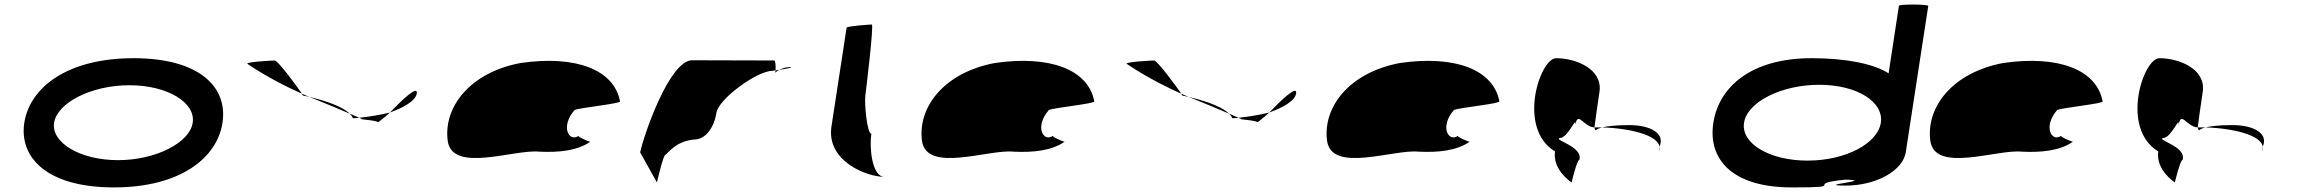

<svg xmlns="http://www.w3.org/2000/svg" viewBox="-20 -810 10045 838"><path d="M86 -274C63 -121 187 8 477 8C767 8 928 -121 951 -274C975 -428 853 -556 563 -556C273 -556 110 -428 86 -274ZM216 -274C230 -362 379 -438 545 -438C711 -438 835 -362 821 -274C808 -188 661 -111 495 -111C329 -111 203 -188 216 -274Z M1059 -532C1059 -532 1153 -465 1298 -401C1277 -432 1193 -546 1179 -546C1169 -546 1057 -540 1059 -532ZM1298 -401C1299 -397 1302 -394 1302 -393C1302 -393 1314 -391 1330 -387C1319 -391 1309 -397 1298 -401ZM1330 -387C1400 -359 1465 -332 1506 -314C1469 -351 1377 -376 1330 -387ZM1506 -314C1512 -308 1519 -301 1520 -294C1528 -294 1538 -295 1548 -296C1539 -300 1524 -306 1506 -314ZM1548 -296C1555 -292 1561 -290 1560 -290C1543 -290 1631 -284 1630 -276C1630 -276 1656 -295 1682 -319C1640 -308 1586 -300 1548 -296ZM1682 -319C1738 -339 1794 -369 1799 -402C1805 -442 1731 -370 1682 -319Z M1934 -196C1953 -52 2226 -160 2334 -148C2419 -144 2499 -152 2556 -191C2548 -193 2502 -212 2505 -217C2464 -188 2424 -257 2488 -330C2510 -340 2694 -358 2686 -368C2660 -506 2493 -570 2252 -535C2029 -493 1915 -341 1934 -196ZM2505 -217C2505 -217 2505 -218 2505 -218C2505 -218 2505 -217 2505 -217ZM2557 -192 2556 -191C2558 -191 2558 -191 2557 -190Z M2774 -145 2847 -14C2846 -6 2874 -135 2885 -135C2896 -142 2930 -194 3010 -201C3062 -201 3098 -258 3107 -318C3116 -378 3284 -501 3352 -501C3352 -501 3357 -502 3365 -503C3366 -520 3365 -546 3359 -546C3359 -546 3143 -547 3001 -547C2903 -547 2791 -225 2774 -145ZM3365 -503C3365 -498 3364 -494 3364 -491C3364 -494 3371 -500 3381 -505C3375 -504 3370 -504 3365 -503ZM3381 -505C3412 -510 3452 -517 3425 -517C3409 -517 3393 -511 3381 -505Z M3609 -258C3586 -108 3761 -38 3841 -38C3785 -38 3774 -167 3783 -226C3764 -227 3752 -361 3757 -394C3758 -401 3795 -703 3785 -703C3775 -703 3676 -696 3675 -689Z M4004 -196C4023 -52 4296 -160 4404 -148C4489 -144 4569 -152 4626 -191C4618 -193 4572 -212 4575 -217C4534 -188 4494 -257 4558 -330C4580 -340 4764 -358 4756 -368C4730 -506 4563 -570 4322 -535C4099 -493 3985 -341 4004 -196ZM4575 -217C4575 -217 4575 -218 4575 -218C4575 -218 4575 -217 4575 -217ZM4627 -192 4626 -191C4628 -191 4628 -191 4627 -190Z M4897 -532C4897 -532 4991 -465 5136 -401C5115 -432 5031 -546 5017 -546C5007 -546 4895 -540 4897 -532ZM5136 -401C5137 -397 5140 -394 5140 -393C5140 -393 5152 -391 5168 -387C5157 -391 5147 -397 5136 -401ZM5168 -387C5238 -359 5303 -332 5344 -314C5307 -351 5215 -376 5168 -387ZM5344 -314C5350 -308 5357 -301 5358 -294C5366 -294 5376 -295 5386 -296C5377 -300 5362 -306 5344 -314ZM5386 -296C5393 -292 5399 -290 5398 -290C5381 -290 5469 -284 5468 -276C5468 -276 5494 -295 5520 -319C5478 -308 5424 -300 5386 -296ZM5520 -319C5576 -339 5632 -369 5637 -402C5643 -442 5569 -370 5520 -319Z M5772 -196C5791 -52 6064 -160 6172 -148C6257 -144 6337 -152 6394 -191C6386 -193 6340 -212 6343 -217C6302 -188 6262 -257 6326 -330C6348 -340 6532 -358 6524 -368C6498 -506 6331 -570 6090 -535C5867 -493 5753 -341 5772 -196ZM6343 -217C6343 -217 6343 -218 6343 -218C6343 -218 6343 -217 6343 -217ZM6395 -192 6394 -191C6396 -191 6396 -191 6395 -190Z M6767 -149C6755 -68 6839 -14 6839 -14C6838 -6 6862 -112 6873 -112C6892 -171 6754 -200 6789 -208C6825 -208 6863 -314 6855 -261C6866 -331 6890 -256 6939 -254C6943 -281 6951 -346 6961 -409C6976 -510 6856 -556 6772 -556C6701 -556 6600 -250 6767 -149ZM6939 -254C6940 -246 6943 -242 6945 -241C6944 -237 6943 -246 6973 -254ZM6973 -254C6994 -259 7029 -264 7091 -264C7183 -264 7249 -228 7223 -170L7220 -149C7247 -215 7102 -250 6973 -254Z M7458 -274C7434 -118 7536 8 7801 8C8060 8 7841 -6 8034 -26C8173 -23 7890 0 8036 0C8170 0 8286 -66 8298 -146L8396 -784C8397 -792 8269 -792 8268 -785L8223 -490C8157 -532 8036 -556 7887 -556C7622 -556 7482 -430 7458 -274ZM7592 -274C7606 -366 7757 -440 7920 -440C8084 -440 8203 -366 8189 -274C8175 -184 8036 -109 7869 -109C7703 -109 7578 -184 7592 -274Z M8405 -196C8424 -52 8697 -160 8805 -148C8890 -144 8970 -152 9027 -191C9019 -193 8973 -212 8976 -217C8935 -188 8895 -257 8959 -330C8981 -340 9165 -358 9157 -368C9131 -506 8964 -570 8723 -535C8500 -493 8386 -341 8405 -196ZM8976 -217C8976 -217 8976 -218 8976 -218C8976 -218 8976 -217 8976 -217ZM9028 -192 9027 -191C9029 -191 9029 -191 9028 -190Z M9400 -149C9388 -68 9472 -14 9472 -14C9471 -6 9495 -112 9506 -112C9525 -171 9387 -200 9422 -208C9458 -208 9496 -314 9488 -261C9499 -331 9523 -256 9572 -254C9576 -281 9584 -346 9594 -409C9609 -510 9489 -556 9405 -556C9334 -556 9233 -250 9400 -149ZM9572 -254C9573 -246 9576 -242 9578 -241C9577 -237 9576 -246 9606 -254ZM9606 -254C9627 -259 9662 -264 9724 -264C9816 -264 9882 -228 9856 -170L9853 -149C9880 -215 9735 -250 9606 -254Z"/></svg>

Font: Ampere
Style: SCUltExtIta
Weight: 400
Version: Version 1